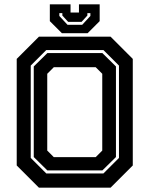

<svg xmlns="http://www.w3.org/2000/svg" viewBox="-20 -870 693 890"><path d="M160.5 0 57.5 -103V-597L160.5 -700H492.5L595.5 -597V-103L492.5 0ZM229.5 -141.5H423.5L454 -172V-528L423.5 -558.5H229.5L199 -528V-172ZM194.5 -66H459.5L531.5 -138V-566L459.5 -638H194.5L122.5 -566V-138ZM199.5 -80 136.5 -142V-562L199.5 -624H454.5L517.5 -562V-142L454.5 -80ZM267 -716 211 -772V-850H307V-812H346V-850H442V-772L386 -716ZM293 -755H361L399 -796V-809H385V-798L358 -768.5H296L269 -798V-809H255V-796Z"/></svg>

Font: Tourney
Style: Bold
Weight: 700
Designer: Tyler Finck
Foundry: Etcetera Type Co
Version: Version 1.015